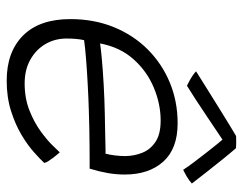

<svg xmlns="http://www.w3.org/2000/svg" viewBox="-98 -656 743 588"><g transform="rotate(90 274.0 -362.5)"><path d="M479.5 -126Q468.5 -114 447 -94.8Q425.5 -75.5 393.8 -56.5Q362 -37.5 320.2 -24.2Q278.5 -11 227.5 -11Q139.5 -11 89.2 -61.2Q39 -111.5 39 -206Q39 -278.5 63.5 -338.8Q88 -399 131.8 -442.8Q175.5 -486.5 233.2 -510.5Q291 -534.5 358 -534.5Q436 -534.5 475.5 -490.5Q515 -446.5 515 -372.5Q515 -346.5 510.5 -320.5Q506 -294.5 497 -265Q493 -265 474.5 -265Q456 -265 429 -264.8Q402 -264.5 372.8 -264Q343.5 -263.5 317.5 -262.5Q282.5 -261.5 240.2 -259.2Q198 -257 160.5 -254Q123 -251 103.5 -248Q98.5 -226.5 98.5 -194Q98.5 -159 115.2 -130Q132 -101 163 -83.5Q194 -66 236 -66Q282 -66 319 -80.8Q356 -95.5 383.2 -115.5Q410.5 -135.5 426.8 -152.5Q443 -169.5 447 -173.5Q449.5 -171 454.2 -165.2Q459 -159.5 464.5 -152.2Q470 -145 474.2 -138.2Q478.5 -131.5 479.5 -126ZM113.5 -297Q129.5 -299.5 162.5 -302.5Q195.5 -305.5 239.2 -308Q283 -310.5 330.5 -311.5Q358.5 -312 385 -312.5Q411.5 -313 430 -313.5Q448.5 -314 451 -313.5Q454.5 -326 456.5 -342.8Q458.5 -359.5 458.5 -375Q458 -402.5 448 -427Q438 -451.5 414.5 -467Q391 -482.5 349.5 -482.5Q299 -482.5 248.8 -461.5Q198.5 -440.5 161.8 -399.2Q125 -358 113.5 -297ZM434.5 -713Q450.5 -694.5 469.8 -670.5Q489 -646.5 508.2 -622.2Q527.5 -598 542.5 -578Q533 -569.5 522 -563Q511 -556.5 500.5 -551.5Q492 -565 477.2 -584.5Q462.5 -604 447 -623.8Q431.5 -643.5 419.8 -658Q408 -672.5 405 -675.5H413.5Q409 -672.5 388.2 -658.5Q367.5 -644.5 339.8 -626Q312 -607.5 285.8 -590.2Q259.5 -573 243 -563Q239 -565 229.5 -570Q220 -575 211.2 -581Q202.5 -587 199 -591Q224.5 -607 254.8 -626Q285 -645 314.2 -663Q343.5 -681 365.8 -694.8Q388 -708.5 397 -713.5Q401.5 -713.5 408.2 -713.8Q415 -714 422.2 -713.8Q429.5 -713.5 434.5 -713Z"/></g></svg>

Font: Grandstander Thin ExtraLight
Style: Italic
Weight: 250
Italic angle: -15°
Version: Version 1.200